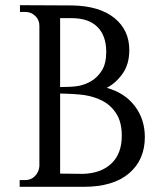

<svg xmlns="http://www.w3.org/2000/svg" viewBox="-20 -720 626 741"><path d="M259 -699Q364 -697 421.5 -650.5Q479 -604 479 -527Q479 -472 453 -435.5Q427 -399 392 -381Q461 -362 500 -311Q539 -260 539 -191Q539 -103 478 -51Q417 1 303 1H56V-25H77Q100 -25 115 -40.5Q130 -56 132 -78V-621Q132 -643 116 -658.5Q100 -674 77 -674H57V-700ZM300 -49Q370 -51 410 -89Q450 -127 450 -196Q450 -248 429.5 -280.5Q409 -313 377 -330Q345 -347 306 -353Q270 -358 212 -359V-50ZM281 -388Q309 -393 333 -407.5Q357 -422 373.5 -448.5Q390 -475 390 -520Q390 -582 356 -616Q322 -650 256 -650H212V-384Q256 -384 281 -388Z"/></svg>

Font: Constantine
Style: Regular
Weight: 400
Designer: Dukom Design
Version: Version 1.001;PS 001.001;hotconv 1.0.56;makeotf.lib2.0.21325